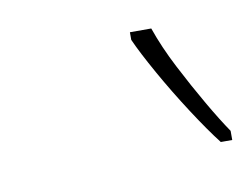

<svg xmlns="http://www.w3.org/2000/svg" viewBox="-35 -810 323 248"><g transform="rotate(-10 126.5 -686.0)"><path d="M238 -606Q224 -624 205.5 -652.5Q187 -681 171 -709.5Q155 -738 147 -756V-766H175Q184 -740 198.5 -712Q213 -684 227.5 -659Q242 -634 253 -618V-606Z"/></g></svg>

Font: Noto Sans Disp Thin
Style: Italic
Weight: 100
Italic angle: -12°
Designer: Monotype Design Team
Foundry: Monotype Imaging Inc.
Version: Version 2.000;GOOG;noto-source:20170915:90ef993387c0